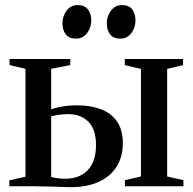

<svg xmlns="http://www.w3.org/2000/svg" viewBox="-20 -750 776 773"><path d="M483 0V-24.5L547.5 -39.5V-472.5L482.5 -488V-512.5H717V-488L653 -472.5V-39.5L718.5 -24.5V0ZM17.5 0V-24L82.5 -38.5V-473L18.5 -488V-512.5H263V-488L186 -473V-310Q199 -314.5 214.8 -318Q230.5 -321.5 249.2 -323.8Q268 -326 290 -326Q344.5 -326 386.2 -310.2Q428 -294.5 451.2 -260.8Q474.5 -227 474.5 -173.5Q474.5 -119 449.8 -79.5Q425 -40 378.2 -18.2Q331.5 3.5 265.5 3.5Q253 3.5 234.2 2.8Q215.5 2 195 1.5Q174.5 1 155.2 0.5Q136 0 122 0ZM243.5 -30.5Q300 -30.5 333.2 -65Q366.5 -99.5 366.5 -166Q366.5 -229.5 335.8 -260Q305 -290.5 256 -290.5Q237 -290.5 218.2 -288Q199.5 -285.5 186 -281.5V-37.5Q196.5 -34.5 211.5 -32.5Q226.5 -30.5 243.5 -30.5ZM285 -594.5Q257.5 -594.5 244.5 -612Q231.5 -629.5 231.5 -655.5Q231.5 -685 248.2 -707.2Q265 -729.5 292.5 -729.5H293.5Q321 -729.5 334.2 -711.8Q347.5 -694 347.5 -668Q347.5 -639.5 330.8 -617Q314 -594.5 286 -594.5ZM463.5 -594.5Q436 -594.5 423 -612Q410 -629.5 410 -655.5Q410 -685 426.8 -707.2Q443.5 -729.5 471 -729.5H472Q499.5 -729.5 512.5 -711.8Q525.5 -694 525.5 -668Q525.5 -639.5 509 -617Q492.5 -594.5 464.5 -594.5Z"/></svg>

Font: Merriweather 120pt Medium
Style: Regular
Weight: 500
Version: Version 2.100